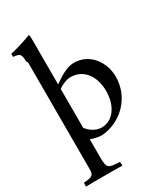

<svg xmlns="http://www.w3.org/2000/svg" viewBox="-233 -833 1005 1162"><g transform="rotate(-30 269.5 -252.0)"><path d="M171 -736C120 -717 76 -703 21 -690V-669C68 -663 75 -659 76 -604C80 -601 83 -597 83 -590V149C83 195 72 201 13 205C12 209 11 212 11 216V232C51 231 92 231 133 231C177 231 220 231 265 232V216L262 205C183 201 174 200 174 119V-5C194 3 223 11 253 11C387 0 500 -109 500 -255C500 -353 434 -454 321 -454C270 -454 217 -418 174 -388V-702C174 -714 173 -726 171 -736ZM174 -357C198 -373 230 -389 261 -389C347 -389 406 -316 406 -209C406 -105 352 -30 273 -30C226 -30 191 -63 174 -84Z"/></g></svg>

Font: Sibila
Style: Regular
Weight: 400
Designer: Stefan Peev
Foundry: Context Ltd
Version: Version 1.000